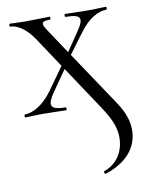

<svg xmlns="http://www.w3.org/2000/svg" viewBox="-78 -442 595 780"><g transform="rotate(-10 219.5 -52.0)"><path d="M295 282C399 248 431 183 431 125C431 88 419 50 386 2L239 -218L300 -300C338 -352 379 -374 413 -374C416 -374 416 -386 413 -386C387 -386 374 -384 345 -384C299 -384 276 -386 244 -386C241 -386 241 -374 244 -374C314 -374 314 -354 281 -306L230 -231L161 -335C141 -365 144 -374 181 -374C184 -374 184 -386 181 -386C154 -386 122 -384 78 -384L16 -386C13 -386 13 -374 16 -374C40 -374 78 -357 113 -303L194 -181L126 -86C91 -38 47 -12 13 -12C10 -12 10 0 13 0C39 0 52 -2 81 -2C126 -2 150 0 181 0C185 0 185 -12 181 -12C111 -12 114 -36 144 -80L204 -166L323 13C364 74 375 111 375 146C375 198 350 250 290 271C287 273 291 283 295 282Z"/></g></svg>

Font: Cormorant Garamond
Style: Regular
Weight: 400
Designer: Christian Thalmann (Catharsis Fonts)
Foundry: Catharsis Fonts
Version: Version 4.002;Glyphs 3.4 (3410)